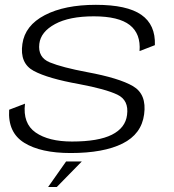

<svg xmlns="http://www.w3.org/2000/svg" viewBox="-20 -614 704 776"><path d="M265.5 4.5Q144.5 4.5 77.8 -37Q11 -78.5 17 -170.5L81 -195Q71.5 -115 124 -78.5Q176.5 -42 271 -42Q377.5 -42 432.2 -69.5Q487 -97 493.5 -149.5Q501.5 -209 454.2 -231.5Q407 -254 300.5 -274Q174.5 -296.5 116.8 -327.2Q59 -358 70.5 -436.5Q81 -511 161 -552.8Q241 -594.5 367.5 -594.5Q493.5 -594.5 551.2 -554.2Q609 -514 606 -431.5L544 -407.5Q549.5 -477.5 504.5 -512.8Q459.5 -548 359 -548Q260 -548 202.5 -516.8Q145 -485.5 139 -437.5Q132 -382 181.5 -361.8Q231 -341.5 332 -322.5Q461.5 -298.5 517.5 -265.8Q573.5 -233 562.5 -152Q552 -72 475.2 -33.8Q398.5 4.5 265.5 4.5ZM174.4 141.9 247.2 38.5H310.7L209.4 141.9Z"/></svg>

Font: Anybody ExtraExpanded Light
Style: Italic
Weight: 300
Width: 8
Italic angle: -10°
Designer: Tyler Finck
Foundry: Etcetera Type Company
Version: Version 1.010; ttfautohint (v1.8.3) -l 8 -r 50 -G 200 -x 14 